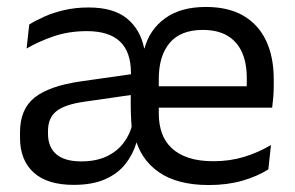

<svg xmlns="http://www.w3.org/2000/svg" viewBox="-20 -521 849 552"><path d="M580.5 11Q489.5 11 436 -26.5Q382.5 -64 367 -131L359 -147.5Q357 -173 356.2 -197.8Q355.5 -222.5 356 -250L356.5 -311Q356.5 -372 324.8 -401.8Q293 -431.5 230 -431.5Q177.5 -431.5 134 -416.5Q90.5 -401.5 56.5 -381.5L64 -450.5Q82.5 -462 107.5 -473.2Q132.5 -484.5 164.8 -492Q197 -499.5 235 -499.5Q306 -499.5 344.8 -468Q383.5 -436.5 394.5 -382H395.5Q410 -436 454.8 -468.5Q499.5 -501 572 -501Q636.5 -501 679.8 -475.8Q723 -450.5 745 -404Q767 -357.5 767 -293V-275Q767 -259 765.8 -243Q764.5 -227 762.5 -211.5H688Q689 -235.5 689.2 -256.8Q689.5 -278 689.5 -296.5Q689.5 -341 675.2 -371.8Q661 -402.5 633 -418.8Q605 -435 563 -435Q499.5 -435 468 -397.8Q436.5 -360.5 436.5 -294V-246.5V-236.5V-194.5Q436.5 -163.5 445.5 -138.2Q454.5 -113 473.8 -95Q493 -77 522.8 -67.2Q552.5 -57.5 593.5 -57.5Q641 -57.5 681.8 -70Q722.5 -82.5 759 -104L751.5 -34Q719 -13.5 675.8 -1.2Q632.5 11 580.5 11ZM191.5 10.5Q116 10.5 76.8 -25Q37.5 -60.5 37.5 -125.5V-140Q37.5 -207.5 79.8 -240.8Q122 -274 212 -287L366.5 -309L371 -250L222 -228.5Q166 -220.5 142 -201.2Q118 -182 118 -144.5V-136.5Q118 -98 142 -77.5Q166 -57 213.5 -57Q255.5 -57 285.8 -71Q316 -85 335 -109.8Q354 -134.5 360.5 -164.5L387 -111.5H372.5Q362.5 -77.5 340.8 -49.8Q319 -22 282.5 -5.8Q246 10.5 191.5 10.5ZM398.5 -211.5V-273H745.5V-211.5Z"/></svg>

Font: Anek Odia Medium
Style: Regular
Weight: 400
Version: Version 1.003